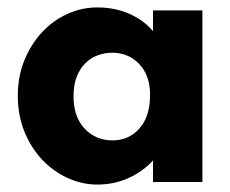

<svg xmlns="http://www.w3.org/2000/svg" viewBox="-20 -490 619 517"><path d="M242 7Q201 7 162.5 -10.5Q124 -28 94 -59.5Q64 -91 46 -135Q28 -179 28 -232Q28 -285 46 -328.5Q64 -372 93.5 -403.5Q123 -435 161.5 -452.5Q200 -470 242 -470Q290 -470 329 -452.5Q368 -435 392 -406V-462H525V0H392V-58Q366 -29 327 -11Q288 7 242 7ZM283 -112Q326 -112 354.5 -143Q383 -174 384 -230V-242Q382 -290 353.5 -319Q325 -348 282 -348Q262 -348 243 -341Q224 -334 209.5 -319.5Q195 -305 186.5 -283Q178 -261 178 -231Q178 -175 208 -143.5Q238 -112 283 -112Z"/></svg>

Font: Tilda Sans Extra Bold
Style: Regular
Weight: 800
Designer: ParaType Ltd
Foundry: ParaType Ltd
Version: Version 1.009